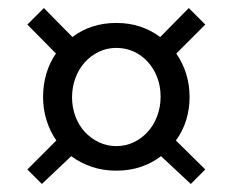

<svg xmlns="http://www.w3.org/2000/svg" viewBox="-20 -578 578 477"><path d="M160 -486Q182 -503 209.5 -512Q237 -521 269 -521Q301 -521 328 -512Q355 -503 378 -486L449 -558L490 -517L418 -445Q434 -422 442.5 -394.5Q451 -367 451 -337Q451 -307 442.5 -279.5Q434 -252 417 -229L490 -157L454 -121L380 -190Q358 -173 330 -163.5Q302 -154 269 -154Q236 -154 208 -163.5Q180 -173 157 -190L84 -121L48 -157L120 -229Q104 -252 95.5 -279.5Q87 -307 87 -337Q87 -367 95 -394.5Q103 -422 119 -445L48 -517L89 -558ZM159 -336Q159 -311 167.5 -288.5Q176 -266 191 -250Q206 -234 226 -224.5Q246 -215 269 -215Q292 -215 312 -224.5Q332 -234 347 -250.5Q362 -267 370.5 -289.5Q379 -312 379 -338Q379 -364 370.5 -386Q362 -408 347 -424.5Q332 -441 312 -450Q292 -459 269 -459Q246 -459 226 -449.5Q206 -440 191 -423.5Q176 -407 167.5 -384.5Q159 -362 159 -336Z"/></svg>

Font: Rising Sun
Style: Regular
Weight: 400
Designer: Matt McInerney, Pablo Impallari, Rodrigo Fuenzalida (Raleway font), Stephen Hutchings (Greek), Cristiano Sobral (main ch
Foundry: The Rising Sun Project Authors
Version: Version 4.327; ttfautohint (v1.8.4.7-5d5b-dirty)